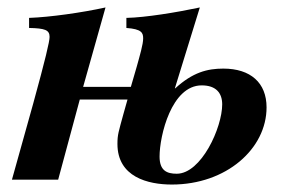

<svg xmlns="http://www.w3.org/2000/svg" viewBox="-20 -482 773 515"><path d="M576 -202C576 -140 520 -16 454 -16C428 -16 408 -24 408 -62C408 -118 440 -253 521 -253C560 -253 576 -232 576 -202ZM449 -245 516 -462C455 -449 370 -435 319 -434V-407C360 -404 364 -394 364 -379C364 -363 355 -333 347 -304L331 -249H203L263 -462C199 -448 114 -436 58 -434V-407C100 -406 113 -402 113 -383C113 -371 102 -324 69 -204L12 0H136L194 -215H322L311 -176C298 -128 295 -121 295 -96C295 -7 377 13 441 13C587 13 695 -83 695 -194C695 -260 652 -298 579 -298C536 -298 497 -288 450 -245Z"/></svg>

Font: XITS
Style: Bold Italic
Weight: 700
Italic angle: -16.33°
Designer: MicroPress Inc., with final additions and corrections provided by Coen Hoffman, Elsevier (retired)
Version: Version 1.302